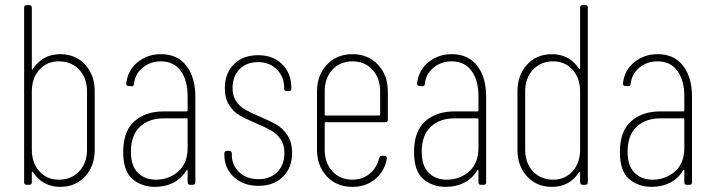

<svg xmlns="http://www.w3.org/2000/svg" viewBox="-20 -720 2777 748"><path d="M349 -364V-137Q349 -73 311.5 -32.5Q274 8 214 8Q180 8 153 -7Q126 -22 109 -49Q107 -51 105.5 -51Q104 -51 104 -48V-10Q104 0 94 0H84Q74 0 74 -10V-690Q74 -700 84 -700H94Q104 -700 104 -690V-452Q104 -449 105.5 -448.5Q107 -448 108 -451Q126 -479 153 -494Q180 -509 214 -509Q274 -509 311.5 -468.5Q349 -428 349 -364ZM209 -481Q163 -481 133.5 -448.5Q104 -416 104 -364V-137Q104 -85 133.5 -52.5Q163 -20 209 -20Q258 -20 288.5 -52.5Q319 -85 319 -137V-364Q319 -416 288.5 -448.5Q258 -481 209 -481Z M741 -343V-10Q741 0 731 0H721Q711 0 711 -10V-55Q711 -58 709 -58.5Q707 -59 706 -56Q687 -24 655 -8Q623 8 584 8Q532 8 496 -22.5Q460 -53 460 -128Q460 -208 503 -247Q546 -286 618 -286H707Q711 -286 711 -290V-345Q711 -407 684 -444Q657 -481 606 -481Q566 -481 536 -456.5Q506 -432 502 -393Q502 -384 492 -384L481 -385Q476 -385 473.5 -388Q471 -391 472 -396Q478 -447 516.5 -478Q555 -509 607 -509Q671 -509 706 -464Q741 -419 741 -343ZM711 -144V-255Q711 -259 707 -259H619Q560 -259 525 -226Q490 -193 490 -129Q490 -74 517 -47Q544 -20 588 -20Q638 -20 674.5 -52Q711 -84 711 -144Z M854 -117V-122Q854 -132 864 -132H873Q883 -132 883 -122V-118Q883 -77 911.5 -49.5Q940 -22 988 -22Q1033 -22 1060.5 -50Q1088 -78 1088 -124Q1088 -157 1073 -178Q1058 -199 1036.5 -211.5Q1015 -224 977 -240Q937 -257 913 -271Q889 -285 872.5 -311Q856 -337 856 -377Q856 -435 891.5 -470Q927 -505 986 -505Q1044 -505 1079.5 -469.5Q1115 -434 1115 -378V-375Q1115 -365 1105 -365H1097Q1087 -365 1087 -375V-378Q1087 -421 1058.5 -449.5Q1030 -478 985 -478Q940 -478 913 -450Q886 -422 886 -377Q886 -347 899.5 -326.5Q913 -306 933.5 -294Q954 -282 989 -267Q1032 -249 1057 -234.5Q1082 -220 1100 -193Q1118 -166 1118 -124Q1118 -66 1082 -31Q1046 4 987 4Q928 4 891 -30.5Q854 -65 854 -117Z M1481 -244H1249Q1245 -244 1245 -240V-137Q1245 -85 1275 -52.5Q1305 -20 1353 -20Q1392 -20 1420 -43Q1448 -66 1457 -104Q1460 -113 1468 -113H1478Q1483 -113 1485.5 -109.5Q1488 -106 1487 -101Q1478 -52 1441.5 -22Q1405 8 1353 8Q1292 8 1253.5 -32.5Q1215 -73 1215 -137V-364Q1215 -427 1253.5 -468Q1292 -509 1353 -509Q1414 -509 1452.5 -468Q1491 -427 1491 -364V-254Q1491 -244 1481 -244ZM1245 -364V-274Q1245 -270 1249 -270H1457Q1461 -270 1461 -274V-364Q1461 -416 1431 -448.5Q1401 -481 1353 -481Q1305 -481 1275 -448.5Q1245 -416 1245 -364Z M1874 -343V-10Q1874 0 1864 0H1854Q1844 0 1844 -10V-55Q1844 -58 1842 -58.5Q1840 -59 1839 -56Q1820 -24 1788 -8Q1756 8 1717 8Q1665 8 1629 -22.5Q1593 -53 1593 -128Q1593 -208 1636 -247Q1679 -286 1751 -286H1840Q1844 -286 1844 -290V-345Q1844 -407 1817 -444Q1790 -481 1739 -481Q1699 -481 1669 -456.5Q1639 -432 1635 -393Q1635 -384 1625 -384L1614 -385Q1609 -385 1606.5 -388Q1604 -391 1605 -396Q1611 -447 1649.5 -478Q1688 -509 1740 -509Q1804 -509 1839 -464Q1874 -419 1874 -343ZM1844 -144V-255Q1844 -259 1840 -259H1752Q1693 -259 1658 -226Q1623 -193 1623 -129Q1623 -74 1650 -47Q1677 -20 1721 -20Q1771 -20 1807.5 -52Q1844 -84 1844 -144Z M2250 -700H2260Q2270 -700 2270 -690V-10Q2270 0 2260 0H2250Q2240 0 2240 -10V-47Q2240 -50 2238.5 -50Q2237 -50 2235 -48Q2218 -21 2191.5 -6.5Q2165 8 2131 8Q2071 8 2033.5 -32.5Q1996 -73 1996 -137V-364Q1996 -428 2033.5 -468.5Q2071 -509 2131 -509Q2164 -509 2191 -494.5Q2218 -480 2235 -453Q2237 -451 2238.5 -451Q2240 -451 2240 -454V-690Q2240 -700 2250 -700ZM2240 -137V-364Q2240 -416 2210.5 -448.5Q2181 -481 2135 -481Q2087 -481 2056.5 -448.5Q2026 -416 2026 -364V-137Q2026 -85 2056.5 -52.5Q2087 -20 2135 -20Q2181 -20 2210.5 -52.5Q2240 -85 2240 -137Z M2676 -343V-10Q2676 0 2666 0H2656Q2646 0 2646 -10V-55Q2646 -58 2644 -58.5Q2642 -59 2641 -56Q2622 -24 2590 -8Q2558 8 2519 8Q2467 8 2431 -22.5Q2395 -53 2395 -128Q2395 -208 2438 -247Q2481 -286 2553 -286H2642Q2646 -286 2646 -290V-345Q2646 -407 2619 -444Q2592 -481 2541 -481Q2501 -481 2471 -456.5Q2441 -432 2437 -393Q2437 -384 2427 -384L2416 -385Q2411 -385 2408.5 -388Q2406 -391 2407 -396Q2413 -447 2451.5 -478Q2490 -509 2542 -509Q2606 -509 2641 -464Q2676 -419 2676 -343ZM2646 -144V-255Q2646 -259 2642 -259H2554Q2495 -259 2460 -226Q2425 -193 2425 -129Q2425 -74 2452 -47Q2479 -20 2523 -20Q2573 -20 2609.5 -52Q2646 -84 2646 -144Z"/></svg>

Font: Barlow Condensed Thin
Style: Regular
Weight: 250
Width: 3
Designer: Jeremy Tribby
Foundry: Tribby Type
Version: Version 1.408